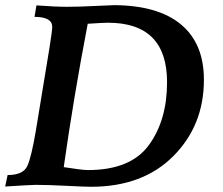

<svg xmlns="http://www.w3.org/2000/svg" viewBox="-34 -714 855 735"><path d="M314.5 1Q290.5 1 219.7 -2.7Q148.9 -6.3 102.5 -6.3Q86.4 -6.3 -14.2 0L-4.9 -43.9Q54.7 -43.9 70.6 -78.6Q86.4 -113.3 103.5 -215.3L155.3 -530.3Q166 -597.7 166 -610.8Q166 -649.4 98.1 -649.4L105.5 -693.4Q177.2 -688 222.7 -688Q269.5 -688 330.3 -691.2Q391.1 -694.3 404.3 -694.3Q572.3 -692.9 659.4 -619.9Q746.6 -546.9 746.6 -408.7Q746.6 -233.9 629.6 -116.5Q512.7 1 314.5 1ZM302.7 -63Q465.8 -63 535.6 -158.2Q605.5 -253.4 605.5 -399.4Q605.5 -627 379.4 -627Q361.3 -627 301.8 -623Q247.6 -340.3 210 -74.2Q279.8 -63 302.7 -63Z"/></svg>

Font: Kelvinch
Style: Bold Italic
Weight: 700
Italic angle: -10°
Designer: Paul James Miller
Foundry: High-Logic / Made with FontCreator
Version: Version 3.30 September 23, 2016